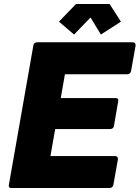

<svg xmlns="http://www.w3.org/2000/svg" viewBox="-20 -947 703 967"><path d="M532 0H37Q24 0 24 -12Q24 -15 148 -718Q150 -733 166 -734H649Q663 -734 663 -718L640 -589Q637 -574 621 -573H307L286 -453H563Q576 -453 576 -441Q576 -438 554 -313Q552 -298 535 -297H258L234 -161H560Q574 -161 574 -145L551 -16Q548 -1 532 0ZM488 -773 436 -859 353 -773 277 -838 363 -927H532L589 -838Z"/></svg>

Font: YamahaIndonesia935. App XBold
Style: Italic
Weight: 800
Italic angle: -10°
Designer: Dalton Maag Ltd
Foundry: Dalton Maag Ltd
Version: Version 1.002; January 01, 2024; Regular/Italic